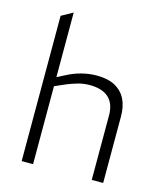

<svg xmlns="http://www.w3.org/2000/svg" viewBox="-114 -856 804 942"><g transform="rotate(15 287.5 -385.0)"><path d="M85 0V-738L143 -770V-442L182 -462Q220 -482 258 -491.5Q296 -501 333 -501Q391 -501 427.5 -480.5Q464 -460 481.5 -424Q499 -388 499 -338V0H441V-327Q441 -387 408 -417Q375 -447 312 -447Q282 -447 254.5 -439.5Q227 -432 198 -420L143 -396V0Z"/></g></svg>

Font: REM Medium ExtraLight
Style: Regular
Weight: 250
Version: Version 1.005;gftools[0.9.28]